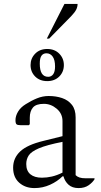

<svg xmlns="http://www.w3.org/2000/svg" viewBox="-20 -950 514 980"><path d="M156 10Q109 10 78 -17.5Q47 -45 47 -94Q47 -143 83 -177Q119 -211 202 -231L299 -255V-332Q299 -370 269.5 -395Q240 -420 204 -420Q164 -420 148 -401Q132 -382 132 -349V-316L127 -311H85Q70 -311 64.5 -315.5Q59 -320 59 -337Q59 -358 72 -380Q85 -402 111 -418Q139 -436 168.5 -448Q198 -460 228 -460Q266 -460 297 -449.5Q328 -439 347 -415Q366 -391 366 -351V-56Q374 -48 386 -44Q398 -40 417 -40H461L463 -38V-36Q453 -19 432.5 -4.5Q412 10 381 10Q349 10 330 -7Q311 -24 304 -50H299Q273 -24 235.5 -7Q198 10 156 10ZM114 -113Q114 -78 135 -60.5Q156 -43 194 -43Q219 -43 245 -49Q271 -55 299 -69V-226Q218 -210 178.5 -193Q139 -176 126.5 -156.5Q114 -137 114 -113ZM221 -700Q259 -700 282.5 -676Q306 -652 306 -618Q306 -583 282.5 -559.5Q259 -536 221 -536Q183 -536 159.5 -559.5Q136 -583 136 -618Q136 -652 159.5 -676Q183 -700 221 -700ZM217 -678Q201 -678 192 -666Q183 -654 183 -625Q183 -558 226 -558Q242 -558 251.5 -571Q261 -584 261 -611Q261 -644 249 -661Q237 -678 217 -678ZM219 -753 309 -930H376Q376 -915 369 -901Q362 -887 343 -867L231 -753Z"/></svg>

Font: Spectral Light
Style: Regular
Weight: 300
Designer: Jean-Baptiste Levee
Foundry: Production Type
Version: Version 2.001